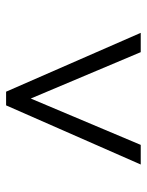

<svg xmlns="http://www.w3.org/2000/svg" viewBox="56 -800 493 646"><g transform="rotate(-90 303.0 -476.5)"><path d="M318 -703 516 -250H451L295 -620L139 -250H73L272 -703Z"/></g></svg>

Font: Museo Sans Light
Style: Regular
Weight: 300
Designer: Jos Buivenga
Foundry: Jos Buivenga & Rosetta Type Foundry (extension, remastering)
Version: Version 3.600;PS 1.000;hotconv 1.0.88;makeotf.lib2.5.647800;